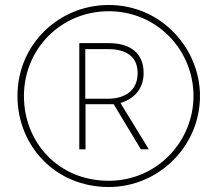

<svg xmlns="http://www.w3.org/2000/svg" viewBox="-20 -835 872 770"><path d="M416 -85C617 -85 782 -249 782 -450C782 -639 629 -815 416 -815C217 -815 50 -658 50 -450C50 -250 202 -85 416 -85ZM416 -110C213 -110 76 -265 76 -450C76 -639 225 -790 416 -790C611 -790 756 -633 756 -450C756 -269 611 -110 416 -110ZM298 -236H323V-417H436L545 -236H577L463 -422C516 -438 556 -477 556 -542C556 -626 498 -662 416 -662H298ZM412 -439H322V-638H414C483 -638 532 -610 532 -542C532 -470 479 -439 412 -439Z"/></svg>

Font: Noto Sans Telugu UI Thin
Style: Regular
Weight: 100
Designer: Jelle Bosma - Monotype Design Team
Foundry: Monotype Imaging Inc.
Version: Version 2.005